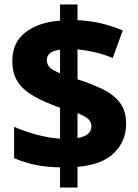

<svg xmlns="http://www.w3.org/2000/svg" viewBox="-20 -779 614 857"><path d="M248 -32Q183 -33 134 -44Q85 -55 43 -73V-213Q87 -193 143 -178Q199 -163 248 -160V-298Q178 -323 130.5 -350Q83 -377 59 -414Q35 -451 35 -507Q35 -590 94 -635Q153 -680 248 -687V-759H326V-689Q385 -686 434.5 -674Q484 -662 528 -643L483 -520Q445 -536 404.5 -545.5Q364 -555 326 -559V-425Q388 -405 437 -381.5Q486 -358 514.5 -321.5Q543 -285 543 -226Q543 -150 490 -97Q437 -44 326 -34V58H248ZM248 -557Q189 -550 189 -511Q189 -491 202.5 -478Q216 -465 248 -452ZM326 -163Q388 -173 388 -215Q388 -235 373.5 -248Q359 -261 326 -274Z"/></svg>

Font: Noto Sans Bengali ExtraBold
Style: Regular
Weight: 800
Designer: Jelle Bosma - Monotype Design Team
Foundry: Monotype Imaging Inc.
Version: Version 2.003; ttfautohint (v1.8.4.7-5d5b)